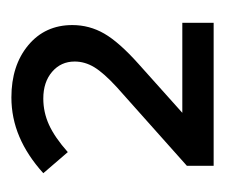

<svg xmlns="http://www.w3.org/2000/svg" viewBox="-49 -696 395 337"><g transform="rotate(-90 148.5 -527.5)"><path d="M26 -350V-397L164 -520Q189 -543 199 -559.5Q209 -576 209 -594Q209 -618 191 -633.5Q173 -649 144 -649Q120 -649 98 -639Q76 -629 50 -606L13 -649Q44 -677 77 -691Q110 -705 146 -705Q202 -705 237.5 -675.5Q273 -646 273 -598Q273 -568 258 -542Q243 -516 205 -482L119 -405H277V-350Z"/></g></svg>

Font: Red Hat Display SemiBold
Style: Regular
Weight: 600
Designer: Pentagram, MCKL
Foundry: Pentagram, MCKL
Version: Version 1.023